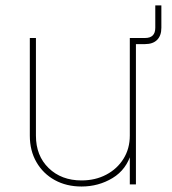

<svg xmlns="http://www.w3.org/2000/svg" viewBox="-20 -679 633 707"><path d="M467.8 -516.6V-539.1H514.2Q551.8 -539.1 551.8 -576.7V-659.2H574.2V-576.7Q574.2 -547.9 558.6 -532.2Q543 -516.6 514.2 -516.6ZM280.3 7.8Q224.6 7.8 181.6 -15.9Q138.7 -39.6 114.3 -81.8Q89.8 -124 89.8 -179.7V-539.1H112.3V-179.7Q112.3 -105.5 159.2 -60.1Q206.1 -14.6 280.3 -14.6Q331.1 -14.6 371.3 -35.9Q411.6 -57.1 434.8 -94.5Q458 -131.8 458 -179.7V-539.1H480.5V0H458V-117.2H463.9Q446.3 -54.7 394.5 -23.4Q342.8 7.8 280.3 7.8Z"/></svg>

Font: Inter 18pt Thin
Style: Regular
Weight: 250
Designer: Rasmus Andersson
Foundry: rsms
Version: Version 4.001;git-66647c0bb